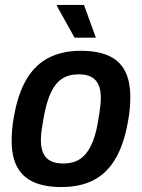

<svg xmlns="http://www.w3.org/2000/svg" viewBox="-20 -743 573 775"><path d="M227 12Q161 12 116 -8Q71 -28 49 -69.5Q27 -111 27 -175Q27 -196 29 -220.5Q31 -245 36 -271Q52 -364 87 -423Q122 -482 177 -510Q232 -538 305 -538Q373 -538 417.5 -518.5Q462 -499 484 -457.5Q506 -416 506 -351Q506 -330 504 -306Q502 -282 497 -255Q481 -162 446.5 -103Q412 -44 358 -16Q304 12 227 12ZM235 -83Q275 -83 302 -100.5Q329 -118 347 -154.5Q365 -191 375 -248Q380 -277 382.5 -295Q385 -313 386 -325.5Q387 -338 387 -347Q387 -380 377.5 -401Q368 -422 348.5 -432.5Q329 -443 298 -443Q258 -443 231 -425.5Q204 -408 186.5 -371.5Q169 -335 158 -278Q153 -249 150 -230.5Q147 -212 146 -199.5Q145 -187 145 -177Q145 -146 154.5 -125Q164 -104 184 -93.5Q204 -83 235 -83ZM281 -591 209 -720 210 -723H319L367 -591Z"/></svg>

Font: Archivo SemiCondensed SemiBold
Style: Italic
Weight: 600
Width: 4
Italic angle: -10°
Designer: Hector Gatti
Foundry: Omnibus-Type
Version: Version 2.001